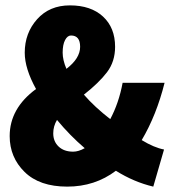

<svg xmlns="http://www.w3.org/2000/svg" viewBox="-20 -682 640 714"><path d="M16 -176Q16 -279 114 -351Q72 -427 72 -486Q72 -559 118 -610.5Q164 -662 240 -662Q318 -662 363 -620.5Q408 -579 408 -508Q408 -453 378 -413.5Q348 -374 292 -330Q332 -284 390 -239Q422 -299 436 -374H592Q562 -254 507 -161Q553 -133 590 -126L550 12Q478 -5 411 -47Q333 12 230 12Q127 12 71.5 -42.5Q16 -97 16 -176ZM213 -486Q213 -459 227 -426Q278 -465 278 -508Q278 -550 244 -550Q231 -550 222 -533Q213 -516 213 -486ZM252 -118Q272 -118 295 -131Q240 -178 192 -236Q178 -213 178 -186Q178 -156 198 -137Q218 -118 252 -118Z"/></svg>

Font: TypoPRO Source Code Pro
Style: Regular
Weight: 900
Monospace: yes
Designer: Paul D. Hunt, Teo Tuominen
Foundry: Adobe Systems Incorporated
Version: Version 2.010;PS 1.0;hotconv 1.0.84;makeotf.lib2.5.63406